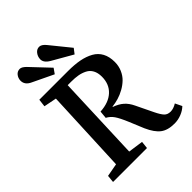

<svg xmlns="http://www.w3.org/2000/svg" viewBox="-264 -1072 1219 1219"><g transform="rotate(-45 345.5 -462.5)"><path d="M436 -745.1 299.8 -823.2Q258.3 -847.2 259.8 -878.9Q260.7 -902.3 275.1 -920.7Q289.6 -939 311 -939Q331.1 -939 353 -913.1L461.9 -778.8ZM257.8 -745.1 118.2 -812Q73.7 -832 75.2 -872.1Q76.2 -893.6 89.6 -910.2Q103 -926.8 125 -926.8Q142.1 -926.8 165 -903.8L282.2 -779.8ZM295.9 -372.1Q373 -376.5 416 -416.3Q459 -456.1 459 -522.9Q459 -557.6 446 -581.3Q433.1 -605 409.4 -616.9Q385.7 -628.9 359.4 -633.5Q333 -638.2 298.8 -638.2H267.1L245.1 -64L346.2 -49.8L340.8 0H36.1L41 -49.8L128.9 -65.9L153.8 -630.9L67.9 -647.9L74.2 -700.2H332Q390.6 -700.2 434.8 -691.7Q479 -683.1 513.2 -664.1Q547.4 -645 565.2 -611.6Q583 -578.1 583 -530.8Q583 -495.1 569.6 -464.4Q556.2 -433.6 534.4 -412.6Q512.7 -391.6 484.6 -376Q456.5 -360.4 428.2 -352.1Q399.9 -343.8 372.1 -340.8V-337.9Q411.1 -324.2 436 -302.2Q460.9 -280.3 478 -244.1L534.2 -127.9Q553.2 -88.9 568.6 -73Q584 -57.1 610.8 -57.1Q636.7 -57.1 666 -75.2L688 -29.8Q667.5 -9.8 637.2 2.2Q606.9 14.2 574.2 14.2Q514.6 14.2 480.2 -12Q445.8 -38.1 418 -100.1L377.9 -196.8Q353 -256.3 335.2 -281.7Q317.4 -307.1 291 -320.8Z"/></g></svg>

Font: Literata Book SemiBold
Style: Italic
Weight: 600
Italic angle: -3°
Designer: Latin by Veronika Burian and Jose Scaglione. Greek by Irene Vlachou. Cyrillic by Vera Evstafieva
Foundry: TypeTogether
Version: Version 1.003;PS 001.003;hotconv 1.0.88;makeotf.lib2.5.64775